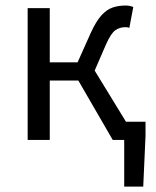

<svg xmlns="http://www.w3.org/2000/svg" viewBox="-20 -516 576 708"><path d="M438 172V0H411.8V-67H516.6V-14.9L508.2 172ZM82 0V-486.1H163.5V-286.1H266.1L314.4 -394.1Q334.2 -437.4 353.6 -458.9Q373 -480.5 394.7 -488Q416.3 -495.6 442.7 -495.6Q459.5 -495.6 471.5 -490.1L456.9 -413Q452.9 -415 449.3 -415.4Q445.7 -415.7 440.7 -415.7Q422.1 -415.7 405.7 -404.8Q389.3 -393.8 370.6 -351.5L329.1 -255.7L485.6 0H395.7L268.8 -219.1H163.5V0Z"/></svg>

Font: Source Sans 3
Style: Regular
Weight: 200
Designer: Paul D. Hunt
Foundry: Adobe
Version: Version 3.046;hotconv 1.0.118;makeotfexe 2.5.65603